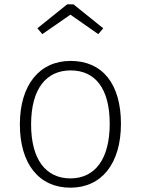

<svg xmlns="http://www.w3.org/2000/svg" viewBox="-20 -857 652 889"><path d="M176 -699 306 -789 435 -699 458 -726 320 -837H291L153 -726ZM307 -575C163 -575 72 -464 72 -281C72 -99 160 12 306 12C450 12 540 -99 540 -284C540 -470 453 -575 307 -575ZM307 -531C421 -531 488 -447 488 -284C488 -118 418 -31 306 -31C192 -31 124 -119 124 -281C124 -447 195 -531 307 -531Z"/></svg>

Font: Glow Sans SC Normal Light
Style: Regular
Weight: 300
Designer: Ryoko NISHIZUKA (kana, bopomofo & ideographs); Paul D. Hunt (Latin, Greek & Cyrillic); Sandoll Communications, Soo-young
Version: Version 0.93